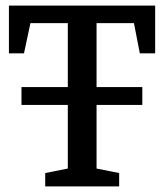

<svg xmlns="http://www.w3.org/2000/svg" viewBox="-20 -668 587 688"><path d="M57 -292V-356H490V-292ZM142 0V-48L223 -64V-585H89L66 -477H12V-648H536V-477H481L460 -585H326V-64L407 -48V0Z"/></svg>

Font: Faustina Medium
Style: Regular
Weight: 500
Designer: Alfonso Garcia
Foundry: http://www.omnibus-type.com
Version: Version 1.200